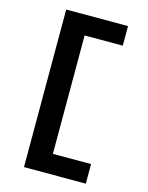

<svg xmlns="http://www.w3.org/2000/svg" viewBox="-139 -909 879 1137"><g transform="rotate(15 300.0 -340.0)"><path d="M122 143V-823H501V-703H267V23H501V143Z"/></g></svg>

Font: Iosevka Curly Heavy Extended
Style: Regular
Weight: 900
Width: 7
Monospace: yes
Designer: Belleve Invis
Foundry: Belleve Invis
Version: Version 11.1.0; ttfautohint (v1.8.3)